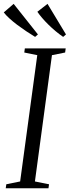

<svg xmlns="http://www.w3.org/2000/svg" viewBox="-39 -1000 370 1020"><path d="M-8.5 0 -5.5 -21 68 -36 159 -707 90 -721 93 -743H310L307 -721L237 -707L146.5 -36L221.5 -21L218.5 0ZM311.5 -817 296.5 -804Q275.5 -818.5 255.5 -835.2Q235.5 -852 217.5 -869.8Q199.5 -887.5 184.8 -904.8Q170 -922 159.5 -937.5L213.5 -979.5ZM162.5 -817 147.5 -804Q123.5 -818.5 99 -835Q74.5 -851.5 52.2 -868.2Q30 -885 11.5 -901.8Q-7 -918.5 -19 -934L33.5 -979.5Z"/></svg>

Font: Merriweather 120pt Light
Style: Italic
Weight: 300
Italic angle: -7.8°
Version: Version 2.101